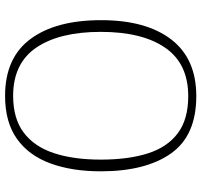

<svg xmlns="http://www.w3.org/2000/svg" viewBox="-38 -726 775 738"><g transform="rotate(90 349.0 -357.5)"><path d="M349 10Q203 10 130.5 -87.5Q58 -185 58 -359Q58 -532 132 -628.5Q206 -725 350 -725Q502 -725 570.5 -627.5Q639 -530 639 -358Q639 -247 608.5 -164Q578 -81 514 -35.5Q450 10 349 10ZM349 -21Q436 -21 490 -61.5Q544 -102 569 -177.5Q594 -253 594 -358Q594 -464 570 -539Q546 -614 492.5 -654Q439 -694 350 -694Q225 -694 164 -605.5Q103 -517 103 -358Q103 -199 163.5 -110Q224 -21 349 -21Z"/></g></svg>

Font: Noto Serif ExtraLight
Style: Regular
Weight: 200
Designer: Monotype Design Team
Foundry: Monotype Imaging Inc.
Version: Version 2.015; ttfautohint (v1.8.4.7-5d5b)